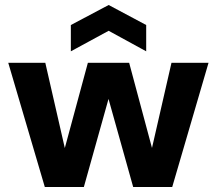

<svg xmlns="http://www.w3.org/2000/svg" viewBox="-20 -747 867 767"><path d="M159 0 13 -496H161L256 -81L219 -82L331 -496H496L607 -82L570 -81L665 -496H813L668 0H512L393 -425H434L315 0ZM263 -542V-647L414 -727L564 -647V-542L414 -624Z"/></svg>

Font: DM Sans 24pt Black
Style: Regular
Weight: 900
Designer: Colophon Foundry, Jonny Pinhorn
Foundry: Colophon Foundry
Version: Version 4.004;gftools[0.9.30]